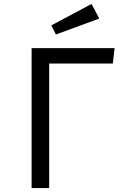

<svg xmlns="http://www.w3.org/2000/svg" viewBox="-20 -949 655 969"><path d="M558.5 -706.2 549.2 -628.2H228.2V0H139.5V-706.2ZM442.1 -929.2 481 -855.4 262.1 -774.9 239 -821Z"/></svg>

Font: FiraCode Nerd Font
Style: Regular
Weight: 400
Designer: Carrois Corporate, Edenspiekermann AG, Nikita Prokopov
Foundry: Carrois Corporate, Edenspiekermann AG, Nikita Prokopov
Version: Version 6.002;Nerd Fonts 2.2.2